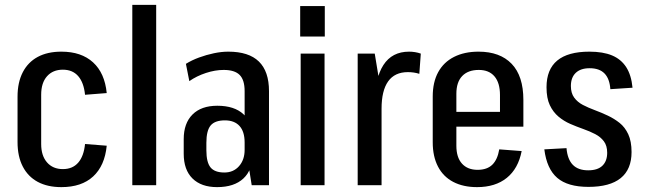

<svg xmlns="http://www.w3.org/2000/svg" viewBox="-20 -760 2650 788"><path d="M232 8Q175 8 135 -13.5Q95 -35 73.5 -76.5Q52 -118 52 -177V-363Q52 -422 73.5 -463.5Q95 -505 135 -526.5Q175 -548 232 -548Q314 -548 362 -504Q410 -460 418 -378L329 -371Q324 -421 301 -447.5Q278 -474 238 -474Q197 -474 173 -447Q149 -420 149 -371V-169Q149 -121 173 -93.5Q197 -66 238 -66Q278 -66 301 -92.5Q324 -119 329 -169L418 -162Q410 -80 362.5 -36Q315 8 232 8Z M621 -740V0H523V-740Z M984 -183V-386Q984 -432 963.5 -452.5Q943 -473 898 -473Q863 -473 825 -460.5Q787 -448 757 -427L743 -498Q767 -513 797 -524Q827 -535 858 -541.5Q889 -548 917 -548Q1001 -548 1042.5 -507.5Q1084 -467 1084 -386V0H1013ZM871 8Q806 8 770 -27.5Q734 -63 734 -129V-189Q734 -254 770 -290Q806 -326 872 -326Q942 -326 979.5 -291Q1017 -256 1017 -191V-130Q1017 -63 979 -27.5Q941 8 871 8ZM901 -52Q938 -52 961 -78Q984 -104 984 -145V-175Q984 -220 963 -243Q942 -266 903 -266Q862 -266 844.5 -245Q827 -224 827 -174V-143Q827 -94 844 -73Q861 -52 901 -52Z M1312 -540V0H1214V-540ZM1313 -735V-610H1212V-735Z M1448 -540H1518L1546 -370V0H1448ZM1518 -333Q1518 -438 1553.5 -493Q1589 -548 1659 -548Q1671 -548 1683.5 -546Q1696 -544 1707 -540L1701 -457Q1679 -464 1654 -464Q1600 -464 1573 -426Q1546 -388 1546 -314Z M1938 8Q1881 8 1840 -13.5Q1799 -35 1777.5 -76.5Q1756 -118 1756 -176V-364Q1756 -423 1778.5 -464Q1801 -505 1843.5 -526.5Q1886 -548 1944 -548Q2032 -548 2080 -498Q2128 -448 2128 -350V-240H1836V-301H2049L2032 -267V-370Q2032 -420 2009.5 -446.5Q1987 -473 1945 -473Q1901 -473 1877 -448Q1853 -423 1853 -375V-162Q1853 -114 1876 -88.5Q1899 -63 1940 -63Q1979 -63 2000.5 -84Q2022 -105 2029 -147L2121 -140Q2107 -68 2060 -30Q2013 8 1938 8Z M2395 7Q2310 7 2267 -30Q2224 -67 2214 -147L2305 -152Q2309 -106 2331 -83.5Q2353 -61 2394 -61Q2433 -61 2452.5 -80Q2472 -99 2472 -133Q2472 -162 2458.5 -180Q2445 -198 2423 -209.5Q2401 -221 2374 -230.5Q2347 -240 2320.5 -251.5Q2294 -263 2272 -281.5Q2250 -300 2236.5 -328.5Q2223 -357 2223 -402Q2223 -475 2267 -511.5Q2311 -548 2399 -548Q2455 -548 2492 -532.5Q2529 -517 2550 -484.5Q2571 -452 2576 -400L2485 -394Q2482 -437 2461 -458.5Q2440 -480 2400 -480Q2363 -480 2343 -461Q2323 -442 2323 -407Q2323 -378 2336.5 -359.5Q2350 -341 2372 -329.5Q2394 -318 2421 -308Q2448 -298 2474.5 -285.5Q2501 -273 2523 -255.5Q2545 -238 2558.5 -209Q2572 -180 2572 -136Q2572 -65 2527.5 -29Q2483 7 2395 7Z"/></svg>

Font: Pathway Extreme Condensed Medium
Style: Regular
Weight: 500
Width: 3
Version: Version 1.001;gftools[0.9.26]